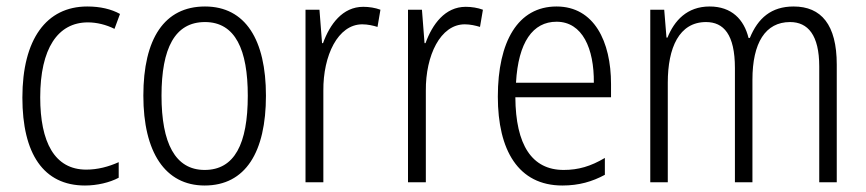

<svg xmlns="http://www.w3.org/2000/svg" viewBox="-20 -562 2671 592"><path d="M242 10C279 10 318 1 346 -14V-62C315 -48 281 -39 246 -39C148 -39 104 -124 104 -262C104 -412 158 -493 251 -493C278 -493 307 -486 333 -473L350 -519C323 -534 289 -542 249 -542C123 -542 49 -441 49 -261C49 -88 114 10 242 10Z M800 -267C800 -439 737 -542 612 -542C487 -542 422 -443 422 -267C422 -93 489 10 611 10C737 10 800 -93 800 -267ZM478 -267C478 -413 519 -494 612 -494C706 -494 744 -408 744 -267C744 -118 703 -38 611 -38C520 -38 478 -121 478 -267Z M1100 -541C1036 -541 997 -487 976 -429H973L965 -532H922V0H977V-282C976 -391 1022 -487 1097 -487C1114 -487 1131 -483 1144 -479L1153 -532C1137 -538 1118 -541 1100 -541Z M1416 -541C1352 -541 1313 -487 1292 -429H1289L1281 -532H1238V0H1293V-282C1292 -391 1338 -487 1413 -487C1430 -487 1447 -483 1460 -479L1469 -532C1453 -538 1434 -541 1416 -541Z M1696 -542C1577 -542 1515 -434 1515 -264C1515 -99 1578 10 1714 10C1765 10 1806 -2 1845 -23V-75C1801 -49 1763 -38 1718 -38C1620 -38 1570 -115 1569 -262H1864V-303C1864 -434 1812 -542 1696 -542ZM1696 -495C1776 -495 1812 -412 1811 -307H1571C1578 -432 1623 -495 1696 -495Z M2427 -542C2358 -542 2317 -506 2292 -445H2288C2274 -502 2236 -542 2168 -542C2098 -542 2059 -498 2038 -446H2035L2028 -532H1985V0H2039V-307C2039 -415 2074 -494 2157 -494C2211 -494 2246 -456 2246 -352V0H2300V-316C2300 -430 2340 -494 2416 -494C2471 -494 2506 -454 2506 -357V0H2560V-363C2560 -486 2512 -542 2427 -542Z"/></svg>

Font: Noto Sans Hebrew Condensed Light
Style: Regular
Weight: 300
Width: 3
Designer: Monotype Design Team
Foundry: Monotype Imaging Inc.
Version: Version 2.004